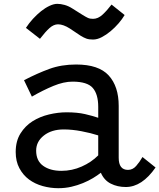

<svg xmlns="http://www.w3.org/2000/svg" viewBox="-20 -974 838 1009"><path d="M116.2 -827.5Q132.5 -852.5 153.1 -875Q173.8 -897.5 195.6 -915Q217.5 -932.5 240 -943.1Q262.5 -953.8 281.2 -953.8Q298.8 -953.8 319.4 -948.1Q340 -942.5 361.2 -928.8L415 -895Q431.2 -885 441.9 -880Q452.5 -875 468.8 -875Q495 -875 518.8 -896.9Q542.5 -918.8 566.2 -950L635 -895Q622.5 -873.8 603.1 -851.2Q583.8 -828.8 561.2 -810Q538.8 -791.2 515 -778.8Q491.2 -766.2 468.8 -766.2Q447.5 -766.2 433.8 -771.2Q420 -776.2 403.8 -786.2L347.5 -823.8Q312.5 -846.2 285 -846.2Q262.5 -846.2 240.6 -826.9Q218.8 -807.5 190 -770ZM641.2 8.8Q597.5 8.8 562.5 -8.8Q527.5 -26.2 510 -66.2Q492.5 -52.5 468.8 -38.1Q445 -23.8 416.2 -11.9Q387.5 0 355 7.5Q322.5 15 286.2 15Q245 15 204.4 3.8Q163.8 -7.5 132.5 -30.6Q101.2 -53.8 81.9 -90Q62.5 -126.2 62.5 -175Q62.5 -232.5 87.5 -272.5Q112.5 -312.5 151.2 -336.9Q190 -361.2 237.5 -372.5Q285 -383.8 330 -383.8Q386.2 -383.8 426.9 -374.4Q467.5 -365 496.2 -355V-412.5Q496.2 -478.8 467.5 -511.9Q438.8 -545 361.2 -545Q315 -545 260.6 -522.5Q206.2 -500 147.5 -466.2L106.2 -552.5Q176.2 -588.8 239.4 -611.9Q302.5 -635 380 -635Q498.8 -635 551.2 -577.5Q603.8 -520 603.8 -417.5V-145Q603.8 -81.2 652.5 -81.2Q677.5 -81.2 695.6 -101.9Q713.8 -122.5 728.8 -148.8L797.5 -93.8Q726.2 8.8 641.2 8.8ZM170 -182.5Q170 -128.8 206.9 -102.5Q243.8 -76.2 302.5 -76.2Q358.8 -76.2 409.4 -98.8Q460 -121.2 496.2 -157.5V-262.5Q457.5 -275 408.1 -284.4Q358.8 -293.8 315 -293.8Q251.2 -293.8 210.6 -261.9Q170 -230 170 -182.5Z"/></svg>

Font: Abordage
Style: Regular
Weight: 400
Designer: Ange Degheest & Eugénie Bidaut
Foundry: Velvetyne Type Foundry
Version: Version 1.000;FEAKit 1.0